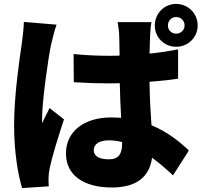

<svg xmlns="http://www.w3.org/2000/svg" viewBox="-20 -891 1040 981"><path d="M459 -124C459 -156 490 -174 536 -174C559 -174 581 -171 604 -165V-158C604 -103 585 -77 536 -77C494 -77 459 -89 459 -124ZM754 -778H581C585 -757 589 -724 589 -709C590 -691 590 -654 591 -607C572 -606 553 -606 534 -606C474 -606 414 -609 356 -615L357 -471C416 -467 476 -465 535 -465C554 -465 573 -465 592 -466C593 -403 596 -342 599 -289C582 -290 565 -291 548 -291C409 -291 317 -219 317 -107C317 6 410 67 551 67C682 67 744 9 757 -85C791 -60 827 -30 864 5L945 -122C901 -164 839 -216 754 -251C750 -310 745 -382 744 -473C795 -477 845 -482 890 -489V-639C844 -630 795 -622 744 -617C745 -658 746 -692 747 -711C748 -733 750 -759 754 -778ZM269 -765 102 -779C101 -741 95 -696 91 -666C80 -592 52 -404 52 -251C52 -115 72 2 93 70L229 61C228 44 228 26 228 15C228 5 231 -18 234 -32C246 -90 277 -191 307 -281L233 -339C220 -310 208 -291 196 -262C195 -266 195 -282 195 -285C195 -378 229 -611 241 -663C245 -681 260 -742 269 -765ZM838 -761C838 -785 856 -804 880 -804C904 -804 923 -786 923 -761C923 -737 904 -719 880 -719C856 -719 838 -737 838 -761ZM771 -761C771 -700 819 -652 880 -652C941 -652 990 -700 990 -761C990 -822 941 -871 880 -871C819 -871 771 -822 771 -761Z"/></svg>

Font: Noto Sans JP Black
Style: Regular
Weight: 900
Designer: Ryoko NISHIZUKA 西塚涼子 (kana, bopomofo & ideographs); Paul D. Hunt (Latin, Greek & Cyrillic); Sandoll Communications 산돌커뮤니
Foundry: Adobe
Version: Version 2.002;hotconv 1.0.116;makeotfexe 2.5.65601